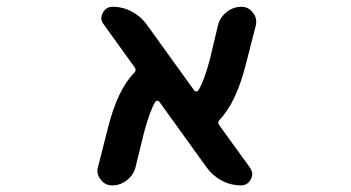

<svg xmlns="http://www.w3.org/2000/svg" viewBox="-20 -568 1040 569"><path d="M694.3 -18.6Q664.1 -18.6 637.2 -32.7Q610.4 -46.9 592.8 -71.3L452.1 -266.6Q450.2 -269.5 446.3 -269.5Q442.4 -269.5 440.4 -266.6Q424.8 -241.2 407.2 -176.8L381.8 -73.2Q376 -49.8 356.4 -34.2Q336.9 -18.6 312.5 -18.6Q291 -18.6 278.3 -36.1Q268.6 -47.9 268.6 -61.5Q268.6 -67.4 270.5 -73.2L299.8 -188.5Q328.1 -301.8 377.9 -352.5Q384.8 -359.4 379.9 -367.2L287.1 -496.1Q280.3 -504.9 280.3 -514.6Q280.3 -521.5 284.2 -529.3Q293.9 -547.9 313.5 -547.9Q343.8 -547.9 370.6 -533.7Q397.5 -519.5 415 -495.1L555.7 -299.8Q558.6 -296.9 562 -296.9Q565.4 -296.9 567.4 -299.8Q584 -325.2 601.6 -390.6L626 -493.2Q631.8 -516.6 651.4 -532.2Q670.9 -547.9 695.3 -547.9Q716.8 -547.9 729.5 -530.3Q739.3 -518.6 739.3 -504.9Q739.3 -499 738.3 -493.2L709 -378.9Q680.7 -265.6 630.9 -212.9Q624 -206.1 628.9 -198.2L720.7 -71.3Q727.5 -61.5 727.5 -51.8Q727.5 -44.9 723.6 -37.1Q713.9 -18.6 694.3 -18.6Z"/></svg>

Font: Rounded-X Mgen+ 1m medium
Style: Regular
Weight: 500
Designer: [Source Han Sans]
Ryoko NISHIZUKA  (kana & ideographs); Paul D. Hunt (Latin, Greek & Cyrillic); Wenlong ZHANG  (bopomofo
Version: Version 1.059.20150602